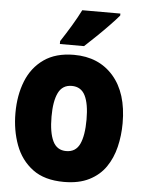

<svg xmlns="http://www.w3.org/2000/svg" viewBox="-54 -809 639 863"><g transform="rotate(5 265.0 -378.0)"><path d="M267 10Q179 10 125.5 -30Q72 -70 47.5 -136Q23 -202 23 -280Q23 -360 48.5 -424Q74 -488 127.5 -525.5Q181 -563 263 -563Q375 -563 441 -487.5Q507 -412 507 -276Q507 -220 494.5 -168.5Q482 -117 454.5 -77Q427 -37 380.5 -13.5Q334 10 267 10ZM265 -129Q308 -129 326 -167.5Q344 -206 344 -278Q344 -349 325.5 -386Q307 -423 265 -423Q223 -423 204.5 -385.5Q186 -348 186 -278Q186 -206 204.5 -167.5Q223 -129 265 -129ZM195 -619Q220 -657 242.5 -694.5Q265 -732 282 -766H454V-757Q438 -738 412 -711Q386 -684 357 -656Q328 -628 304 -606H195Z"/></g></svg>

Font: Noto Sans Mono Condensed Black
Style: Regular
Weight: 900
Width: 3
Designer: Monotype Design Team
Foundry: Monotype Imaging Inc.
Version: Version 2.014